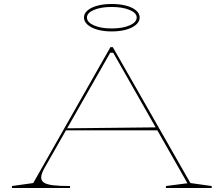

<svg xmlns="http://www.w3.org/2000/svg" viewBox="-20 -945 1124 965"><path d="M40 0V-10L147 -25L535 -708H547L937 -25L1044 -10V0H814V-10L922 -24L549 -680H534L205 -103Q196 -88 191.5 -75Q187 -62 187 -53Q187 -37 200.5 -27.5Q214 -18 246 -14Q278 -10 332 -10V0ZM307 -290V-300L773 -305V-290ZM541 -925Q582 -925 614 -916.5Q646 -908 664 -892.5Q682 -877 682 -857Q682 -837 664 -821Q646 -805 614 -796Q582 -787 541 -787Q501 -787 469.5 -796Q438 -805 420 -821Q402 -837 402 -857Q402 -877 420 -892.5Q438 -908 469.5 -916.5Q501 -925 541 -925ZM541 -910Q487 -910 452 -895Q417 -880 417 -857Q417 -833 452 -817.5Q487 -802 541 -802Q596 -802 631.5 -817.5Q667 -833 667 -857Q667 -880 631.5 -895Q596 -910 541 -910Z"/></svg>

Font: Kalnia Expanded Thin
Style: Regular
Weight: 250
Width: 7
Designer: Frida Medrano
Foundry: Frida Medrano
Version: Version 1.105